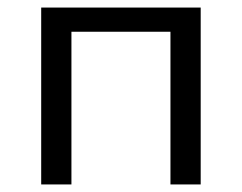

<svg xmlns="http://www.w3.org/2000/svg" viewBox="-20 -488 640 508"><path d="M511 0H431V-404H169V0H89V-468H511Z"/></svg>

Font: Ysabeau SC Medium
Style: Regular
Weight: 500
Designer: Christian Thalmann (Catharsis Fonts)
Version: Version 0.003